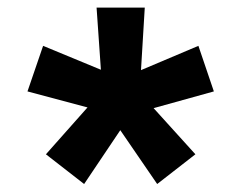

<svg xmlns="http://www.w3.org/2000/svg" viewBox="-20 -594 626 498"><path d="M387.7 -116.7 486.8 -193.8 378.4 -313.5 534.7 -356.9 494.6 -475.1 345.7 -412.1 355.5 -574.2H230.5L241.7 -413.1L91.8 -475.1L51.3 -356.9L207 -315.4L99.1 -193.8L198.2 -116.7L292 -256.3Z"/></svg>

Font: Cascadia Code PL SemiBold
Style: Regular
Weight: 600
Monospace: yes
Designer: Aaron Bell
Foundry: Saja Typeworks
Version: Version 2404.023